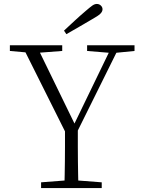

<svg xmlns="http://www.w3.org/2000/svg" viewBox="-20 -952 722 972"><path d="M304 -797Q332 -823 359 -848Q386 -873 412 -895Q435 -915 447 -923.5Q459 -932 470 -932Q482 -932 490.5 -924Q499 -916 499 -905Q499 -893 487.5 -882Q476 -871 447 -855Q415 -836 382 -817Q349 -798 316 -779ZM188 0V-29L331 -40H352L495 -29V0ZM306 0Q307 -38 307.5 -69Q308 -100 308.5 -133.5Q309 -167 309 -210.5Q309 -254 309 -316H374Q374 -254 374 -210.5Q374 -167 374.5 -134Q375 -101 375.5 -69.5Q376 -38 377 0ZM323 -259 91 -723H164L370 -300H345L350 -312L549 -723H588L358 -259ZM30 -694V-723H295V-694L163 -684H143ZM421 -694V-723H661V-694L560 -684H542Z"/></svg>

Font: Source Han Serif JP VF
Style: Regular
Weight: 250
Designer: Ryoko NISHIZUKA 西塚涼子 (kana & ideographs); Frank Grießhammer (Latin, Greek & Cyrillic); Wenlong ZHANG 张文龙 (bopomofo); San
Foundry: Adobe
Version: Version 2.001;hotconv 1.1.0;makeotfexe 2.6.0